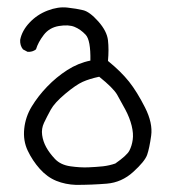

<svg xmlns="http://www.w3.org/2000/svg" viewBox="-20 -232 540 534"><path d="M191.4 282.2Q162.1 281.2 136.7 271Q111.3 260.7 90.8 237.8Q70.3 214.8 57.1 187Q43.9 159.2 47.4 126Q50.8 92.8 68.4 64Q85.9 35.2 111.3 8.8Q136.7 -17.6 167 -37.1Q197.3 -56.6 231.4 -63.5Q232.4 -120.1 218.3 -135.3Q204.1 -150.4 187.5 -157.2Q170.9 -164.1 144 -159.7Q117.2 -155.3 101.6 -134.8Q85.9 -114.3 80.1 -94.7Q70.3 -86.9 56.6 -87.9L43.9 -94.7Q35.2 -105.5 36.1 -121.1Q41 -146.5 62 -168.9Q83 -191.4 112.3 -202.6Q141.6 -213.9 167.5 -210.9Q193.4 -208 211.4 -203.6Q229.5 -199.2 253.4 -172.4Q277.3 -145.5 280.3 -120.1Q283.2 -94.7 280.3 -62.5Q316.4 -33.2 338.9 -4.9Q361.3 23.4 383.3 66.9Q405.3 110.4 400.4 145.5Q395.5 180.7 389.2 198.7Q382.8 216.8 350.6 246.1Q318.4 275.4 276.9 278.8Q235.4 282.2 191.4 282.2ZM300.8 222.7Q333 200.2 339.8 187Q346.7 173.8 349.1 156.7Q351.6 139.6 346.2 117.7Q340.8 95.7 328.6 72.8Q316.4 49.8 305.7 31.2Q294.9 12.7 255.9 -18.6Q228.5 -12.7 210 -4.4Q191.4 3.9 161.6 28.8Q131.8 53.7 121.1 73.2Q110.4 92.8 102.5 109.4Q94.7 126 97.2 143.6Q99.6 161.1 108.4 177.2Q117.2 193.4 132.8 210Q148.4 226.6 175.8 230.5Q203.1 234.4 226.1 233.4Q249 232.4 266.6 230.5Q284.2 228.5 300.8 222.7Z"/></svg>

Font: JasonHandwriting1
Style: Regular
Weight: 400
Version: Version 1.48.20